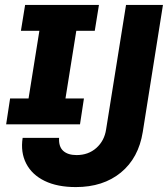

<svg xmlns="http://www.w3.org/2000/svg" viewBox="-20 -750 682 780"><path d="M5 -245 21 -350H96L140 -625H65L82 -730H382L365 -625H290L246 -350H321L305 -245ZM288 10Q213 10 161.5 -15Q110 -40 86.5 -85.5Q63 -131 72 -190H220Q218 -154 237 -137Q256 -120 291 -120Q339 -120 371.5 -149Q404 -178 411 -224L492 -730H642L560 -214Q543 -108 471 -49Q399 10 288 10Z"/></svg>

Font: JetBrains Mono ExtraBold
Style: Italic
Weight: 800
Italic angle: -9°
Monospace: yes
Designer: Philipp Nurullin, Konstantin Bulenkov
Foundry: JetBrains
Version: Version 2.305; ttfautohint (v1.8.4.7-5d5b)